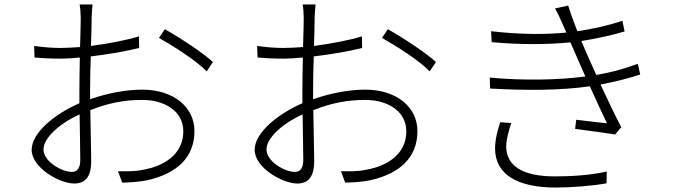

<svg xmlns="http://www.w3.org/2000/svg" viewBox="-20 -808 3040 861"><path d="M303 -37C256 -37 175 -84 175 -138C175 -189 246 -254 337 -295C338 -214 340 -133 340 -90C340 -59 329 -37 303 -37ZM384 -396C384 -442 385 -500 387 -555C463 -564 546 -578 604 -593L603 -645C545 -627 464 -612 388 -602C390 -660 391 -709 391 -730C392 -752 393 -770 395 -788H337C340 -772 342 -748 342 -728C342 -710 341 -659 339 -597C308 -595 278 -593 253 -593C217 -593 185 -595 133 -602L135 -550C169 -547 208 -545 254 -545C278 -545 307 -547 338 -550C337 -495 336 -438 336 -392V-345C228 -298 122 -214 122 -136C122 -56 247 15 313 15C360 15 389 -12 389 -86C389 -135 386 -228 385 -314C463 -345 535 -360 618 -360C715 -360 802 -312 802 -219C802 -115 714 -63 623 -47C584 -38 543 -40 509 -40L528 11C558 10 602 9 646 -1C769 -30 852 -99 852 -220C852 -328 758 -406 618 -406C547 -406 464 -391 384 -363ZM693 -638C758 -601 857 -539 907 -488L935 -530C890 -571 786 -640 719 -677Z M1303 -37C1256 -37 1175 -84 1175 -138C1175 -189 1246 -254 1337 -295C1338 -214 1340 -133 1340 -90C1340 -59 1329 -37 1303 -37ZM1384 -396C1384 -442 1385 -500 1387 -555C1463 -564 1546 -578 1604 -593L1603 -645C1545 -627 1464 -612 1388 -602C1390 -660 1391 -709 1391 -730C1392 -752 1393 -770 1395 -788H1337C1340 -772 1342 -748 1342 -728C1342 -710 1341 -659 1339 -597C1308 -595 1278 -593 1253 -593C1217 -593 1185 -595 1133 -602L1135 -550C1169 -547 1208 -545 1254 -545C1278 -545 1307 -547 1338 -550C1337 -495 1336 -438 1336 -392V-345C1228 -298 1122 -214 1122 -136C1122 -56 1247 15 1313 15C1360 15 1389 -12 1389 -86C1389 -135 1386 -228 1385 -314C1463 -345 1535 -360 1618 -360C1715 -360 1802 -312 1802 -219C1802 -115 1714 -63 1623 -47C1584 -38 1543 -40 1509 -40L1528 11C1558 10 1602 9 1646 -1C1769 -30 1852 -99 1852 -220C1852 -328 1758 -406 1618 -406C1547 -406 1464 -391 1384 -363ZM1693 -638C1758 -601 1857 -539 1907 -488L1935 -530C1890 -571 1786 -640 1719 -677Z M2223 -260C2212 -226 2200 -182 2200 -142C2200 -27 2299 33 2471 33C2541 33 2635 26 2700 14L2701 -39C2630 -22 2540 -17 2468 -17C2319 -17 2250 -67 2250 -152C2250 -179 2261 -224 2273 -256ZM2840 -522C2795 -505 2732 -485 2654 -472C2632 -520 2614 -561 2604 -584L2587 -624C2656 -635 2728 -651 2781 -667L2771 -715C2713 -695 2639 -678 2569 -668C2554 -707 2539 -747 2528 -783L2469 -770C2479 -752 2487 -737 2499 -709C2505 -695 2512 -679 2520 -662C2420 -652 2303 -654 2182 -668L2185 -619C2310 -607 2436 -608 2538 -618C2545 -602 2552 -586 2559 -570C2570 -544 2587 -506 2605 -465C2482 -449 2329 -446 2176 -460L2178 -411C2333 -402 2493 -402 2625 -421C2653 -359 2682 -296 2702 -255C2669 -259 2617 -264 2564 -271L2559 -230C2621 -222 2693 -212 2739 -205L2766 -238C2739 -288 2705 -361 2673 -429C2747 -443 2806 -459 2851 -474Z"/></svg>

Font: Source Han Sans SC Light
Style: Regular
Weight: 300
Designer: Ryoko NISHIZUKA (kana & ideographs); Paul D. Hunt (Latin, Greek & Cyrillic); Wenlong ZHANG (bopomofo); Sandoll Communica
Foundry: Adobe Systems Incorporated
Version: Version 1.004;PS 1.004;hotconv 1.0.82;makeotf.lib2.5.63406